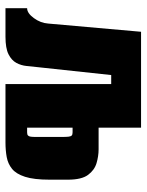

<svg xmlns="http://www.w3.org/2000/svg" viewBox="63 -598 535 701"><g transform="rotate(90 330.5 -247.5)"><path d="M10 0V-79Q28 -79 46 -103.5Q64 -128 66 -156L96 -495H446V-340H525Q550 -340 575.5 -332.5Q601 -325 618.5 -301.5Q636 -278 636 -228V-161Q636 -104 625.5 -71.5Q615 -39 596.5 -24Q578 -9 553.5 -4.5Q529 0 500 0H287V-386H254L225 -116Q223 -98 221 -77.5Q219 -57 209.5 -39.5Q200 -22 178 -11Q156 0 114 0ZM446 -79H463Q471 -79 474.5 -82Q478 -85 479 -92Q480 -99 480 -110V-206Q480 -222 479 -230.5Q478 -239 474.5 -242Q471 -245 463 -245H446Z"/></g></svg>

Font: Alumni Sans Black
Style: Regular
Weight: 900
Designer: Robert E. Leuschke
Foundry: Robert E. Leuschke
Version: Version 1.018